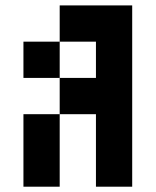

<svg xmlns="http://www.w3.org/2000/svg" viewBox="-20 -704 587 724"><path d="M205.1 -410.2H68.4V-546.9H205.1ZM341.8 -546.9H205.1V-683.6H478.5V0H341.8V-273.4H205.1V-410.2H341.8ZM68.4 -273.4H205.1V0H68.4Z"/></svg>

Font: DatCub
Style: Bold
Weight: 700
Designer: GGBot
Version: 1.00